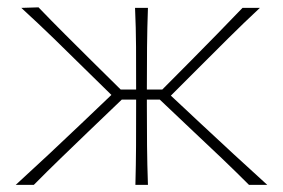

<svg xmlns="http://www.w3.org/2000/svg" viewBox="-20 -516 790 536"><path d="M24 0Q71 -43 116.2 -85.2Q161.5 -127.5 205.5 -169.5L291 -251L216.5 -324Q173 -367 130 -408.8Q87 -450.5 39.5 -494L87.5 -495.5Q123 -458.5 160.8 -420.8Q198.5 -383 236 -346L317 -266H360V-271Q360 -332 359.8 -385Q359.5 -438 357 -494H393Q391 -438.5 390.5 -385Q390 -331.5 390 -271V-266H433L512.5 -346Q549 -383 585.5 -420.2Q622 -457.5 657 -494H705.5Q660 -451.5 617.2 -409Q574.5 -366.5 533 -325L457 -249L541.5 -170Q587 -127.5 632.8 -85.2Q678.5 -43 726 0H675Q636.5 -38.5 598.8 -74.5Q561 -110.5 521 -148L426 -238H390V-221Q390 -160.5 390.5 -108.5Q391 -56.5 393 0H358Q359.5 -56.5 359.8 -108.5Q360 -160.5 360 -221V-238H320L224.5 -146.5Q186.5 -110 148.5 -73.2Q110.5 -36.5 74.5 0Z"/></svg>

Font: Commissioner Flair Thin
Style: Regular
Weight: 100
Designer: Kostas Bartsokas
Foundry: Kostas Bartsokas
Version: Version 1.000; ttfautohint (v1.8.3)